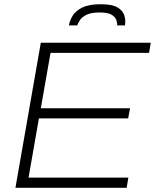

<svg xmlns="http://www.w3.org/2000/svg" viewBox="-20 -888 733 908"><path d="M53 0 173 -686H693L685 -638H219L173 -376H595L586 -328H164L115 -48H587L579 0ZM306 -768Q310 -792 324.5 -815Q339 -838 370.5 -853Q402 -868 456 -868Q510 -868 535.5 -853Q561 -838 568 -815Q575 -792 571 -768H534Q535 -779 530 -793.5Q525 -808 507.5 -818.5Q490 -829 451 -829Q412 -829 390 -818.5Q368 -808 358.5 -793.5Q349 -779 345 -768Z"/></svg>

Font: Archivo SemiBold Thin
Style: Italic
Weight: 250
Italic angle: -10°
Version: Version 2.001